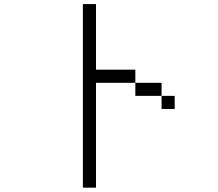

<svg xmlns="http://www.w3.org/2000/svg" viewBox="-20 -832 1040 915"><path d="M812.5 -312.5V-375H750V-312.5ZM375 -812.5Q375 -812.5 375 62.5H437.5Q437.5 62.5 437.5 -437.5H625V-375H750V-437.5H625V-500H437.5V-812.5Z"/></svg>

Font: UnifontExMono
Style: Regular
Weight: 500
Version: Version 15.0.06